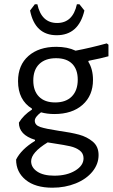

<svg xmlns="http://www.w3.org/2000/svg" viewBox="-20 -681 527 894"><path d="M393 -398C433.7 -406 464.3 -413 485 -419V-473L477 -479C426.3 -465 378 -453.7 332 -445C306.7 -457 276.7 -463 242 -463C188 -463 144.8 -448.8 112.5 -420.5C80.2 -392.2 64 -353 64 -303C64 -244.3 85.7 -201.7 129 -175V-171C102.3 -153.7 82 -133.3 68 -110C68 -72 93 -45.3 143 -30V-25C100.3 1 71 30 55 62C55 100.7 69.8 132.2 99.5 156.5C129.2 180.8 170.7 193 224 193C263.3 193 299.5 186.3 332.5 173C365.5 159.7 391.5 141.3 410.5 118C429.5 94.7 439 69 439 41C439 14.3 430 -6.5 412 -21.5C394 -36.5 372.7 -47.3 348 -54C323.3 -60.7 291.7 -66.7 253 -72C213.7 -78 185.3 -83.8 168 -89.5C150.7 -95.2 142 -105 142 -119C142 -130.3 151.7 -143.3 171 -158C190.3 -152.7 211 -150 233 -150C288.3 -150 332.2 -164.3 364.5 -193C396.8 -221.7 413 -260.3 413 -309C413 -342.3 405.7 -370.7 391 -394ZM314.5 -232C296.2 -213.3 270.3 -204 237 -204C204.3 -204 179.2 -213 161.5 -231C143.8 -249 135 -274 135 -306C135 -339.3 144.3 -365 163 -383C181.7 -401 207.7 -410 241 -410C273.7 -410 298.7 -401.3 316 -384C333.3 -366.7 342 -342 342 -310C342 -276.7 332.8 -250.7 314.5 -232ZM351 19.5C363 28.5 369 40.7 369 56C369 78.7 356 97.8 330 113.5C304 129.2 271.7 137 233 137C199 137 172.5 130.7 153.5 118C134.5 105.3 125 89.3 125 70C125 42.7 150.7 13.3 202 -18L233 -13C264.3 -8.3 288.8 -4 306.5 0C324.2 4 339 10.5 351 19.5ZM244 -517C312 -517 355 -555.3 373 -632L350 -661H338C325.3 -603 294.7 -574 246 -574C197.3 -574 166.7 -603 154 -661H142L120 -632C135.3 -555.3 176.7 -517 244 -517Z"/></svg>

Font: Alegreya Sans
Style: Regular
Weight: 400
Designer: Juan Pablo del Peral
Foundry: Huerta Tipografica
Version: Version 1.000;PS 001.000;hotconv 1.0.70;makeotf.lib2.5.58329